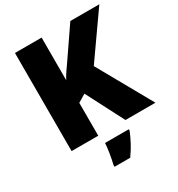

<svg xmlns="http://www.w3.org/2000/svg" viewBox="-215 -851 1121 1210"><g transform="rotate(-30 345.5 -246.5)"><path d="M687 0H469L328 -273L271 -239V0H77V-714H271V-404Q283 -427 299 -450.5Q315 -474 330 -495L480 -714H691L466 -394ZM458 72Q441 112 423 146Q405 180 376 221H262V207Q270 175 277 132Q284 89 285 61H458Z"/></g></svg>

Font: Noto Sans Georgian Black
Style: Regular
Weight: 900
Designer: Monotype Design Team, Akaki Razmadze
Foundry: Google LLC
Version: Version 2.005; ttfautohint (v1.8.4.7-5d5b)